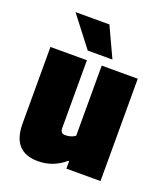

<svg xmlns="http://www.w3.org/2000/svg" viewBox="-126 -745 719 841"><g transform="rotate(20 233.5 -325.0)"><path d="M149 10Q30 10 30 -122V-479H200V-163Q200 -138 222 -138Q250 -138 269 -152V-479H437V-2H278V-37H274Q219 10 149 10ZM189 -520 81 -660H239L304 -520Z"/></g></svg>

Font: Passion One
Style: Regular
Weight: 400
Designer: Alejandro Lo Celso
Foundry: Fontstage
Version: Version 1.001